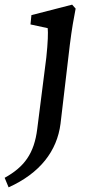

<svg xmlns="http://www.w3.org/2000/svg" viewBox="-75 -534 388 825"><path d="M-55 230 -38 271C97 210 170 115 185 -2L225 -341C234 -413 242 -456 250 -497L235 -514L60 -469L56 -429L130 -413C132 -395 131 -352 124 -287L85 20C72 125 30 183 -55 230Z"/></svg>

Font: TPK Tissa Web Medium
Style: Italic
Weight: 500
Italic angle: -7°
Designer: Jacques Le Bailly, Suppakit Chalermlarp | Katatrad Co.,Ltd.
Foundry: Jacques Le Bailly, Cadson Demak Co.,Ltd.
Version: Version 5.000;Glyphs 3.1.2 (3151)